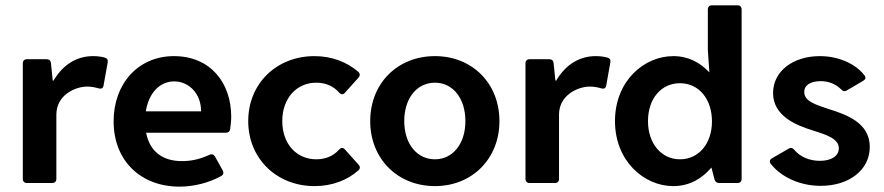

<svg xmlns="http://www.w3.org/2000/svg" viewBox="-20 -693 3348 727"><path d="M332 -480.5C274.4 -480.5 220.7 -452.1 182.6 -387.7H179.7L172.9 -454.1C171.9 -463.9 166 -468.8 156.2 -468.8H82C72.3 -468.8 66.4 -462.9 66.4 -453.1V-15.6C66.4 -5.9 72.3 0 82 0H177.7C187.5 0 193.4 -5.9 193.4 -15.6V-258.8C193.4 -333 264.6 -365.2 310.5 -365.2C325.2 -365.2 340.8 -362.3 353.5 -358.4C363.3 -355.5 370.1 -358.4 372.1 -369.1L387.7 -456.1C389.6 -464.8 386.7 -471.7 377.9 -474.6C365.2 -478.5 348.6 -480.5 332 -480.5Z M855.5 -251C855.5 -380.9 775.4 -480.5 638.7 -480.5C503.9 -480.5 410.2 -377 410.2 -233.4C410.2 -83 514.6 13.7 659.2 13.7C714.8 13.7 771.5 -1 817.4 -26.4C826.2 -31.2 828.1 -39.1 823.2 -47.9L793.9 -100.6C789.1 -108.4 781.2 -111.3 772.5 -106.4C733.4 -88.9 702.1 -83 668.9 -83C594.7 -83 546.9 -120.1 533.2 -190.4H835C843.8 -190.4 850.6 -195.3 851.6 -205.1C853.5 -218.8 855.5 -235.4 855.5 -251ZM741.2 -271.5H532.2C543 -340.8 585 -384.8 639.6 -384.8C696.3 -384.8 742.2 -336.9 741.2 -271.5Z M1170.9 11.7C1237.3 11.7 1295.9 -10.7 1337.9 -48.8C1344.7 -55.7 1343.8 -63.5 1336.9 -70.3L1286.1 -127C1279.3 -134.8 1271.5 -134.8 1263.7 -126C1242.2 -102.5 1212.9 -89.8 1177.7 -89.8C1102.5 -89.8 1048.8 -148.4 1048.8 -234.4C1048.8 -320.3 1102.5 -379.9 1177.7 -379.9C1213.9 -379.9 1243.2 -366.2 1263.7 -342.8C1271.5 -334 1279.3 -334 1286.1 -341.8L1336.9 -398.4C1343.8 -405.3 1343.8 -414.1 1336.9 -420.9C1293.9 -458 1236.3 -480.5 1170.9 -480.5C1027.3 -480.5 919.9 -377 919.9 -234.4C919.9 -92.8 1027.3 11.7 1170.9 11.7Z M1627 11.7C1767.6 11.7 1871.1 -91.8 1871.1 -234.4C1871.1 -377.9 1767.6 -480.5 1627 -480.5C1485.4 -480.5 1381.8 -377.9 1381.8 -234.4C1381.8 -91.8 1485.4 11.7 1627 11.7ZM1627 -89.8C1558.6 -89.8 1510.7 -148.4 1510.7 -234.4C1510.7 -321.3 1558.6 -379.9 1627 -379.9C1694.3 -379.9 1742.2 -321.3 1742.2 -234.4C1742.2 -148.4 1694.3 -89.8 1627 -89.8Z M2235.4 -480.5C2177.7 -480.5 2124 -452.1 2085.9 -387.7H2083L2076.2 -454.1C2075.2 -463.9 2069.3 -468.8 2059.6 -468.8H1985.4C1975.6 -468.8 1969.7 -462.9 1969.7 -453.1V-15.6C1969.7 -5.9 1975.6 0 1985.4 0H2081.1C2090.8 0 2096.7 -5.9 2096.7 -15.6V-258.8C2096.7 -333 2168 -365.2 2213.9 -365.2C2228.5 -365.2 2244.1 -362.3 2256.8 -358.4C2266.6 -355.5 2273.4 -358.4 2275.4 -369.1L2291 -456.1C2293 -464.8 2290 -471.7 2281.2 -474.6C2268.6 -478.5 2252 -480.5 2235.4 -480.5Z M2660.2 -657.2V-502.9L2666 -418.9C2631.8 -455.1 2587.9 -480.5 2529.3 -480.5C2418.9 -480.5 2308.6 -386.7 2308.6 -234.4C2308.6 -83 2418.9 11.7 2529.3 11.7C2591.8 11.7 2638.7 -17.6 2673.8 -58.6L2685.5 -13.7C2687.5 -4.9 2694.3 0 2703.1 0H2772.5C2782.2 0 2788.1 -5.9 2788.1 -15.6V-657.2C2788.1 -667 2782.2 -672.9 2772.5 -672.9H2675.8C2666 -672.9 2660.2 -667 2660.2 -657.2ZM2554.7 -89.8C2483.4 -89.8 2433.6 -150.4 2433.6 -234.4C2433.6 -319.3 2483.4 -377.9 2554.7 -377.9C2626 -377.9 2675.8 -318.4 2675.8 -233.4C2675.8 -149.4 2626 -89.8 2554.7 -89.8Z M3087.9 10.7C3194.3 10.7 3273.4 -48.8 3273.4 -136.7C3273.4 -227.5 3186.5 -258.8 3117.2 -280.3C3066.4 -296.9 3025.4 -310.5 3025.4 -343.8C3024.4 -371.1 3049.8 -385.7 3087.9 -385.7C3117.2 -385.7 3144.5 -375 3165 -354.5C3170.9 -347.7 3178.7 -345.7 3186.5 -350.6L3248 -386.7C3257.8 -392.6 3259.8 -399.4 3252.9 -408.2C3217.8 -453.1 3153.3 -480.5 3084 -480.5C2983.4 -480.5 2907.2 -423.8 2907.2 -340.8C2907.2 -254.9 2992.2 -218.8 3060.5 -198.2C3105.5 -183.6 3156.2 -168.9 3156.2 -131.8C3156.2 -101.6 3127 -84 3084 -84C3044.9 -84 3008.8 -99.6 2987.3 -126C2980.5 -133.8 2973.6 -134.8 2965.8 -129.9L2903.3 -93.8C2893.6 -87.9 2892.6 -80.1 2899.4 -71.3C2942.4 -18.6 3013.7 10.7 3087.9 10.7Z"/></svg>

Font: Ed Sans Neue SemiBold
Style: Regular
Weight: 600
Designer: Stephen Hutchings
Version: Version 1.004;PS 001.004;hotconv 1.0.88;makeotf.lib2.5.64775